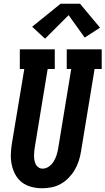

<svg xmlns="http://www.w3.org/2000/svg" viewBox="-20 -999 564 1027"><path d="M205 8Q176 8 147.5 0.5Q119 -7 97.5 -23.5Q76 -40 62.5 -64.5Q49 -89 43 -117Q37 -145 38 -174.5Q39 -204 44 -234L110 -630H86V-735H273V-630H235L167 -217Q165 -204 163.5 -192Q162 -180 162 -167.5Q162 -155 164 -143Q166 -131 171 -120.5Q176 -110 186 -103.5Q196 -97 208 -97Q226 -97 242 -108.5Q258 -120 267.5 -136Q277 -152 282.5 -169Q288 -186 291 -204L361 -630H337V-735H524V-630H486L413 -187Q409 -162 401 -137.5Q393 -113 379.5 -90Q366 -67 347 -47.5Q328 -28 304.5 -15Q281 -2 255.5 3Q230 8 205 8ZM221 -792 152 -856 304 -979H408L515 -851L433 -798L347 -918Z"/></svg>

Font: Iosevka Slab Extrabold
Style: Italic
Weight: 800
Italic angle: -9°
Monospace: yes
Designer: Belleve Invis
Foundry: Belleve Invis
Version: Version 11.1.0; ttfautohint (v1.8.3)